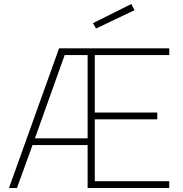

<svg xmlns="http://www.w3.org/2000/svg" viewBox="-20 -942 919 962"><path d="M419 0V-215H143L65 0H25L276 -700H828V-666H455V-378H768V-344H455V-34H828V0ZM419 -249V-666H304L155 -249ZM446 -826 638 -922 654 -891 461 -799Z"/></svg>

Font: Titillium Web[RUS by Daymarius]
Style: Regular
Weight: 200
Designer: Cyrillization by Daymarius
Foundry: Cyrillization by Daymarius
Version: Version 1.002 September 11, 2018